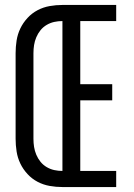

<svg xmlns="http://www.w3.org/2000/svg" viewBox="-20 -755 540 775"><path d="M232 0V-735H449V-670H304V-415H433V-350H304V-65H449V0ZM232 0Q206 0 180.5 -4.5Q155 -9 132 -21Q109 -33 91 -52.5Q73 -72 62 -95Q51 -118 47 -143.5Q43 -169 43 -195V-540Q43 -566 47 -591.5Q51 -617 62 -640Q73 -663 91 -682.5Q109 -702 132 -714Q155 -726 180.5 -730.5Q206 -735 232 -735V-670Q215 -670 199 -666.5Q183 -663 168.5 -654.5Q154 -646 143.5 -633Q133 -620 126.5 -604.5Q120 -589 117.5 -573Q115 -557 115 -540V-195Q115 -178 117.5 -162Q120 -146 126.5 -130.5Q133 -115 143.5 -102Q154 -89 168.5 -80.5Q183 -72 199 -68.5Q215 -65 232 -65Z"/></svg>

Font: Iosevka Custom
Style: Regular
Weight: 400
Monospace: yes
Designer: Belleve Invis
Foundry: Belleve Invis
Version: Version 32.5.0; ttfautohint (v1.8.4)